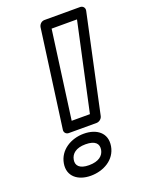

<svg xmlns="http://www.w3.org/2000/svg" viewBox="-145 -807 688 910"><g transform="rotate(-20 199.0 -351.5)"><path d="M247 -243H155L215 -686H343ZM262 -193C275 -193 289 -203 292 -217L398 -710C401 -725 390 -736 377 -736H197C181 -736 170 -723 168 -710L101 -217C99 -205 108 -193 122 -193ZM161 -17C113 -17 96 -38 101 -66C106 -95 130 -116 178 -116C228 -116 244 -95 239 -66C234 -38 210 -17 161 -17ZM152 33C216 33 278 -1 289 -66C300 -131 252 -166 187 -166C123 -166 62 -130 51 -66C40 -2 89 33 152 33Z"/></g></svg>

Font: Asimov
Style: XWidOuIt
Weight: 500
Designer: Google
Version: Version 2.000980; 2014